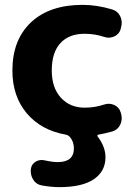

<svg xmlns="http://www.w3.org/2000/svg" viewBox="-20 -550 577 790"><path d="M251 4Q149 -14 90 -84Q31 -154 31 -260Q31 -386 107.5 -458Q184 -530 320 -530Q379 -530 442 -511Q465 -504 475 -482.5Q485 -461 478 -437L476 -429Q470 -409 450 -400Q430 -391 409 -398Q371 -411 328 -411Q264 -411 228.5 -372.5Q193 -334 193 -260Q193 -189 230.5 -148Q268 -107 328 -107Q371 -107 409 -120Q430 -127 450 -118Q470 -109 476 -89L478 -83Q485 -59 475 -37.5Q465 -16 442 -9Q404 1 385 4Q378 6 382 12Q414 54 414 97Q414 155 366 187.5Q318 220 224 220Q192 220 152 213Q129 209 116.5 189Q104 169 107 145Q110 125 127 115Q144 105 165 110Q196 117 217 117Q284 117 284 61Q284 31 265 11Q260 6 251 4Z"/></svg>

Font: Rounded Mplus 1c ExtraBold
Style: Regular
Weight: 800
Version: Version 1.059.20150529